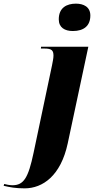

<svg xmlns="http://www.w3.org/2000/svg" viewBox="-160 -792 538 1052"><path d="M239 -622C300 -622 335 -651 335 -707C335 -755 297 -772 256 -772C207 -772 162 -751 162 -686C162 -641 195 -622 239 -622ZM-25 240C74 240 173 171 211 -6L324 -536H65L64 -526H84C123 -526 133 -516 133 -487C133 -473 129 -455 125 -434L24 45C-5 183 -30 223 -92 223C-105 223 -128 219 -137 216L-140 226C-106 234 -75 240 -25 240Z"/></svg>

Font: Noto Serif Display ExtraBold
Style: Italic
Weight: 800
Italic angle: -12°
Designer: Monotype Design Team
Foundry: Monotype Imaging Inc.
Version: Version 2.009